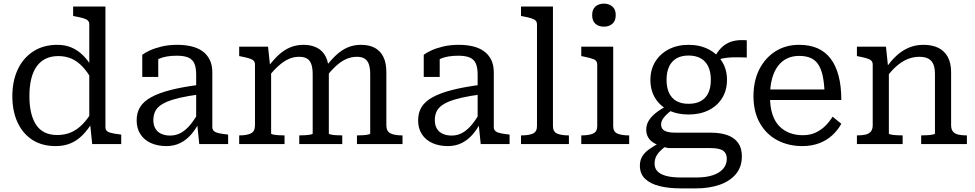

<svg xmlns="http://www.w3.org/2000/svg" viewBox="-20 -794 5375 1058"><path d="M561 -93Q561 -71 583.5 -64Q606 -57 643 -53L648 -52V0H488L476 -117L472 -118V-659Q472 -674 463.5 -681.5Q455 -689 437.5 -694Q420 -699 393 -704L383 -706V-758H561ZM296 -547Q340 -547 374.5 -532Q409 -517 437.5 -489Q466 -461 490 -419L487 -353Q462 -398 434 -427.5Q406 -457 373.5 -471Q341 -485 301 -485Q262 -485 232 -470.5Q202 -456 182 -428Q162 -400 152 -358.5Q142 -317 142 -264Q142 -213 151.5 -173Q161 -133 179.5 -105.5Q198 -78 227 -64Q256 -50 295 -50Q337 -50 371 -64.5Q405 -79 434 -108.5Q463 -138 489 -182L490 -121Q464 -79 435 -49.5Q406 -20 369.5 -4.5Q333 11 287 11Q211 11 158 -23.5Q105 -58 76.5 -120Q48 -182 48 -264Q48 -347 77.5 -410.5Q107 -474 163 -510.5Q219 -547 296 -547Z M1080 -327V-274Q1019 -266 975 -256Q931 -246 902 -234Q873 -222 856 -207Q839 -192 832 -173Q825 -154 825 -132Q825 -104 836.5 -85Q848 -66 869 -56.5Q890 -47 918 -47Q950 -47 977 -62Q1004 -77 1029 -107Q1054 -137 1078 -182L1079 -123Q1059 -82 1032.5 -52Q1006 -22 972.5 -5.5Q939 11 897 11Q849 11 812 -5.5Q775 -22 754 -54Q733 -86 733 -131Q733 -173 752 -204Q771 -235 812.5 -258Q854 -281 920 -298Q986 -315 1080 -327ZM1078 0 1066 -116 1061 -122V-383Q1061 -421 1051 -444Q1041 -467 1017.5 -477Q994 -487 954 -487Q894 -487 856 -470Q818 -453 799 -434Q799 -442 803 -450.5Q807 -459 814 -466.5Q821 -474 830.5 -479Q840 -484 852 -486V-370H764V-492Q778 -503 804.5 -515.5Q831 -528 870 -537.5Q909 -547 958 -547Q998 -547 1033 -539Q1068 -531 1094 -513Q1120 -495 1135 -466Q1150 -437 1150 -395V-93Q1150 -79 1160 -71Q1170 -63 1188 -59.5Q1206 -56 1232 -53L1237 -52V0Z M1298 0V-48H1301Q1340 -48 1362.5 -59Q1385 -70 1385 -104V-438Q1385 -453 1376.5 -460.5Q1368 -468 1351 -473Q1334 -478 1308 -483L1298 -485V-537H1457L1469 -424L1474 -418V-58Q1474 -55 1486 -52.5Q1498 -50 1514.5 -49Q1531 -48 1544 -48H1548V0ZM1866 0H1629V-48H1632Q1646 -48 1662.5 -49Q1679 -50 1691 -52.5Q1703 -55 1703 -58V-385Q1703 -417 1696 -438.5Q1689 -460 1673 -470.5Q1657 -481 1628 -481Q1597 -481 1569 -468Q1541 -455 1513 -429.5Q1485 -404 1455 -366L1456 -424Q1485 -463 1514.5 -490.5Q1544 -518 1578 -532.5Q1612 -547 1652 -547Q1696 -547 1727.5 -530.5Q1759 -514 1775.5 -480.5Q1792 -447 1792 -396V-58Q1792 -55 1803.5 -52.5Q1815 -50 1832 -49Q1849 -48 1863 -48H1866ZM2198 0H1947V-48H1951Q1965 -48 1981 -49Q1997 -50 2008.5 -52.5Q2020 -55 2020 -58V-385Q2020 -417 2013 -438.5Q2006 -460 1990 -470.5Q1974 -481 1946 -481Q1915 -481 1886.5 -468Q1858 -455 1830.5 -429.5Q1803 -404 1773 -366V-424Q1803 -463 1832.5 -490.5Q1862 -518 1895.5 -532.5Q1929 -547 1969 -547Q2014 -547 2045 -530.5Q2076 -514 2092.5 -480.5Q2109 -447 2109 -396V-104Q2109 -70 2132 -59Q2155 -48 2194 -48H2198Z M2631 -327V-274Q2570 -266 2526 -256Q2482 -246 2453 -234Q2424 -222 2407 -207Q2390 -192 2383 -173Q2376 -154 2376 -132Q2376 -104 2387.5 -85Q2399 -66 2420 -56.5Q2441 -47 2469 -47Q2501 -47 2528 -62Q2555 -77 2580 -107Q2605 -137 2629 -182L2630 -123Q2610 -82 2583.5 -52Q2557 -22 2523.5 -5.5Q2490 11 2448 11Q2400 11 2363 -5.5Q2326 -22 2305 -54Q2284 -86 2284 -131Q2284 -173 2303 -204Q2322 -235 2363.5 -258Q2405 -281 2471 -298Q2537 -315 2631 -327ZM2629 0 2617 -116 2612 -122V-383Q2612 -421 2602 -444Q2592 -467 2568.5 -477Q2545 -487 2505 -487Q2445 -487 2407 -470Q2369 -453 2350 -434Q2350 -442 2354 -450.5Q2358 -459 2365 -466.5Q2372 -474 2381.5 -479Q2391 -484 2403 -486V-370H2315V-492Q2329 -503 2355.5 -515.5Q2382 -528 2421 -537.5Q2460 -547 2509 -547Q2549 -547 2584 -539Q2619 -531 2645 -513Q2671 -495 2686 -466Q2701 -437 2701 -395V-93Q2701 -79 2711 -71Q2721 -63 2739 -59.5Q2757 -56 2783 -53L2788 -52V0Z M3027 -758V-99Q3027 -68 3050 -58Q3073 -48 3112 -48H3115V0H2851V-48H2855Q2894 -48 2916.5 -58Q2939 -68 2939 -99V-659Q2939 -674 2930.5 -681.5Q2922 -689 2905 -694Q2888 -699 2861 -704L2851 -706V-758Z M3308 -647Q3279 -647 3261 -663Q3243 -679 3243 -711Q3243 -742 3261 -758Q3279 -774 3308 -774Q3336 -774 3354.5 -758Q3373 -742 3373 -711Q3373 -679 3354.5 -663Q3336 -647 3308 -647ZM3359 -537V-99Q3359 -68 3382 -58Q3405 -48 3444 -48H3447V0H3183V-48H3186Q3225 -48 3248 -58Q3271 -68 3271 -99V-438Q3271 -460 3252 -467.5Q3233 -475 3193 -483L3183 -485V-537Z M4095 -477Q4049 -479 4016.5 -478Q3984 -477 3961.5 -472Q3939 -467 3924 -455L3909 -459Q3922 -491 3940 -514Q3958 -537 3980.5 -551Q4003 -565 4031.5 -570Q4060 -575 4095 -572ZM3774 -163Q3712 -163 3664.5 -186.5Q3617 -210 3590.5 -253Q3564 -296 3564 -354Q3564 -411 3591 -454.5Q3618 -498 3665.5 -522.5Q3713 -547 3774 -547Q3836 -547 3884 -522.5Q3932 -498 3959 -454.5Q3986 -411 3986 -354Q3986 -296 3959 -253Q3932 -210 3884.5 -186.5Q3837 -163 3774 -163ZM3774 -222Q3814 -222 3841.5 -237Q3869 -252 3883 -281.5Q3897 -311 3897 -354Q3897 -397 3883 -427Q3869 -457 3841.5 -472.5Q3814 -488 3774 -488Q3735 -488 3708 -472.5Q3681 -457 3667 -427Q3653 -397 3653 -354Q3653 -311 3667 -281.5Q3681 -252 3708 -237Q3735 -222 3774 -222ZM3730 244Q3665 244 3614.5 231.5Q3564 219 3535 191.5Q3506 164 3506 119Q3506 90 3519 68Q3532 46 3559 27Q3586 8 3627 -13L3657 6Q3631 24 3615.5 40.5Q3600 57 3593.5 73Q3587 89 3587 108Q3587 132 3601.5 148.5Q3616 165 3648 174.5Q3680 184 3733 184H3818Q3871 184 3908 171.5Q3945 159 3965 136Q3985 113 3985 81Q3985 51 3965 36.5Q3945 22 3894 22H3665H3663Q3621 13 3593.5 -0.5Q3566 -14 3553.5 -34Q3541 -54 3541 -79Q3541 -106 3554.5 -128.5Q3568 -151 3593.5 -171.5Q3619 -192 3655 -210L3685 -189Q3664 -174 3650.5 -160.5Q3637 -147 3630 -134.5Q3623 -122 3623 -107Q3623 -84 3642.5 -73.5Q3662 -63 3700 -63H3895Q3951 -63 3989 -49Q4027 -35 4047.5 -6.5Q4068 22 4068 67Q4068 127 4034 166.5Q4000 206 3943 225Q3886 244 3818 244Z M4223 -263Q4223 -205 4236.5 -164Q4250 -123 4275 -98Q4300 -73 4332.5 -61Q4365 -49 4403 -49Q4445 -49 4476 -64Q4507 -79 4529.5 -102Q4552 -125 4568 -151L4616 -112Q4597 -77 4566 -48.5Q4535 -20 4493.5 -4.5Q4452 11 4401 11Q4325 11 4264 -21Q4203 -53 4167.5 -115Q4132 -177 4132 -264Q4132 -349 4164.5 -412.5Q4197 -476 4253.5 -511.5Q4310 -547 4383 -547Q4442 -547 4485 -528Q4528 -509 4557 -471Q4586 -433 4601 -376Q4616 -319 4616 -243H4202V-301H4550L4524 -279Q4522 -336 4513.5 -375.5Q4505 -415 4488.5 -439.5Q4472 -464 4446 -475Q4420 -486 4383 -486Q4348 -486 4318.5 -472.5Q4289 -459 4267.5 -431Q4246 -403 4234.5 -361Q4223 -319 4223 -263Z M4702 0V-48H4705Q4731 -48 4750 -52.5Q4769 -57 4779 -69.5Q4789 -82 4789 -104V-438Q4789 -453 4780.5 -460.5Q4772 -468 4755 -473Q4738 -478 4712 -483L4702 -485V-537H4862L4874 -423L4878 -418V-58Q4878 -55 4890 -52.5Q4902 -50 4919 -49Q4936 -48 4950 -48H4954V0ZM5308 0H5056V-48H5059Q5073 -48 5090 -49Q5107 -50 5119.5 -52.5Q5132 -55 5132 -58V-385Q5132 -418 5123.5 -439Q5115 -460 5096 -470.5Q5077 -481 5045 -481Q5012 -481 4980.5 -468Q4949 -455 4919.5 -429Q4890 -403 4860 -362V-416Q4889 -459 4921 -488Q4953 -517 4989.5 -532Q5026 -547 5068 -547Q5117 -547 5150.5 -530.5Q5184 -514 5202.5 -480.5Q5221 -447 5221 -396V-104Q5221 -82 5231 -69.5Q5241 -57 5260 -52.5Q5279 -48 5305 -48H5308Z"/></svg>

Font: Roboto Serif
Style: Regular
Weight: 400
Designer: Greg Gazdowicz
Foundry: Commercial Type
Version: Version 1.008